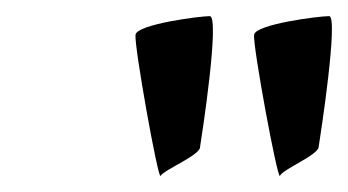

<svg xmlns="http://www.w3.org/2000/svg" viewBox="-20 -800 431 238"><path d="M148 -757C146 -744 176 -577 179 -582C184 -590 229 -608 228 -618C230 -630 253 -780 240 -780C228 -780 150 -770 148 -757ZM295 -757C293 -744 324 -577 327 -582C330 -590 375 -608 375 -618C377 -630 400 -780 388 -780C375 -780 297 -770 295 -757Z"/></svg>

Font: Ampere
Style: SCCndIta
Weight: 400
Version: Version 1